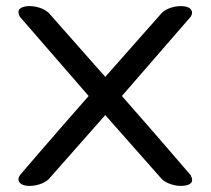

<svg xmlns="http://www.w3.org/2000/svg" viewBox="-20 -610 691 630"><path d="M606.4 -555.9 606.6 -556.9C613.4 -567.7 610.2 -579 599.1 -585C592.7 -588.3 584 -590 573.5 -590C546.4 -590 517.3 -578.3 505.7 -561.7C501.4 -556.9 420.2 -464.7 325.4 -357.7C233 -462.1 149.5 -556.8 145.2 -561.7C134.3 -577.3 105.1 -590 77.4 -590C56.2 -590 40.1 -583.2 40.6 -570.8C40.7 -566.1 42 -561.4 44.2 -556.9L44.4 -555.9L270.9 -295C156.8 -165.6 44.7 -34.5 44.7 -34.5L44.5 -34.2L44.3 -33.3C37.3 -22.7 40.4 -11.4 51.2 -5.3C57.7 -1.8 66.6 0 77.4 0C104.5 0 133.6 -11.7 145.2 -28.3L325.4 -232.4L505.7 -28.3C516.6 -12.7 545.8 0 573.5 0C594.3 0 610.6 -6.6 610.4 -18.5C610.4 -23.5 609 -28.5 606.6 -33.3L606.4 -34.2L606.2 -34.5C606 -34.6 495.6 -163.8 380 -295Z"/></svg>

Font: Hi.
Style: Bold
Weight: 400
Designer: Mew Too, Robert Jablonski
Foundry: Cannot Into Space Fonts
Version: Version 1.996